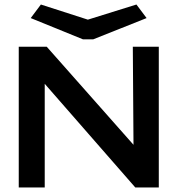

<svg xmlns="http://www.w3.org/2000/svg" viewBox="-20 -830 790 850"><path d="M63 0V-623H187L571 -189L568 -623H683V0H579L178 -459V0ZM584 -810 629 -750 393 -656H347L116 -750L161 -810L369 -743Z"/></svg>

Font: Inconsolata ExtraExpanded
Style: Bold
Weight: 700
Width: 8
Monospace: yes
Designer: Raph Levien, Cyreal, Brenton Simpson
Foundry: Raph Levien, Cyreal, Google
Version: Version 3.100; ttfautohint (v1.8.4.7-5d5b)